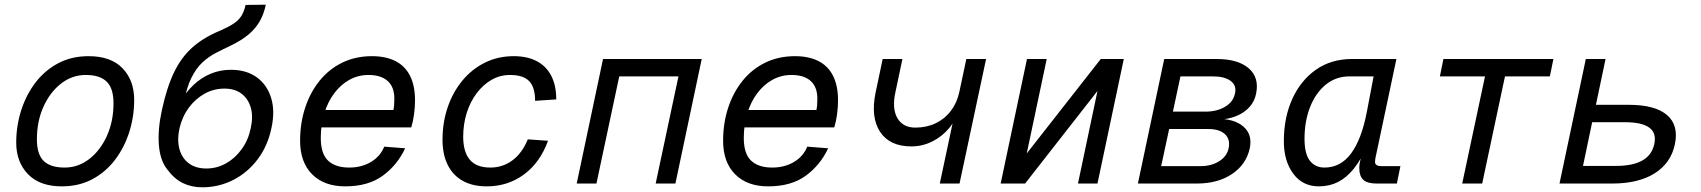

<svg xmlns="http://www.w3.org/2000/svg" viewBox="-20 -781 7240 817"><path d="M243 12Q149 12 99 -40Q49 -92 49 -174Q49 -245 70 -311Q91 -377 130.5 -429Q170 -481 227 -511.5Q284 -542 357 -542Q452 -542 501.5 -490.5Q551 -439 551 -356Q551 -285 530 -219Q509 -153 469.5 -101Q430 -49 373 -18.5Q316 12 243 12ZM255 -68Q313 -68 360 -104.5Q407 -141 435 -203Q463 -265 463 -342Q463 -405 434 -433.5Q405 -462 345 -462Q287 -462 240 -425.5Q193 -389 165 -327Q137 -265 137 -188Q137 -124 166 -96Q195 -68 255 -68Z M841 16Q795 16 758 -2Q721 -20 691 -61Q661 -99 656 -165Q651 -231 669 -313Q690 -410 721 -474Q752 -538 799 -579.5Q846 -621 913 -649Q950 -665 972.5 -679.5Q995 -694 1007 -713Q1019 -732 1025 -760L1111 -761Q1103 -722 1085.5 -691Q1068 -660 1038.5 -635Q1009 -610 964 -588Q930 -572 899 -556Q868 -540 841.5 -515.5Q815 -491 794.5 -450Q774 -409 762 -342L745 -344Q771 -389 804 -420Q837 -451 877 -467.5Q917 -484 962 -484Q1028 -484 1072 -452.5Q1116 -421 1133.5 -365Q1151 -309 1135 -236Q1119 -159 1075.5 -102Q1032 -45 971 -14.5Q910 16 841 16ZM858 -64Q903 -64 942 -86Q981 -108 1009 -147Q1037 -186 1047 -236Q1058 -286 1047 -323.5Q1036 -361 1007.5 -382.5Q979 -404 935 -404Q890 -404 851 -382.5Q812 -361 784 -323.5Q756 -286 744 -236Q733 -186 743.5 -147Q754 -108 783.5 -86Q813 -64 858 -64Z M1449 12Q1359 12 1308 -39.5Q1257 -91 1257 -182Q1257 -257 1278.5 -322.5Q1300 -388 1340 -437.5Q1380 -487 1436.5 -514.5Q1493 -542 1563 -542Q1622 -542 1663 -521Q1704 -500 1725 -458Q1746 -416 1746 -354Q1746 -326 1742 -295.5Q1738 -265 1730 -239H1335L1351 -313H1654Q1656 -322 1657 -333Q1658 -344 1658 -361Q1658 -411 1629.5 -436.5Q1601 -462 1548 -462Q1504 -462 1467 -441.5Q1430 -421 1402.5 -384.5Q1375 -348 1360 -299Q1345 -250 1345 -194Q1345 -127 1376 -97.5Q1407 -68 1466 -68Q1518 -68 1558 -91.5Q1598 -115 1615 -157L1704 -150Q1671 -79 1609 -33.5Q1547 12 1449 12Z M2051 12Q1991 12 1949 -11.5Q1907 -35 1885 -79.5Q1863 -124 1863 -186Q1863 -260 1885 -324.5Q1907 -389 1947.5 -438Q1988 -487 2043.5 -514.5Q2099 -542 2166 -542Q2225 -542 2265.5 -520Q2306 -498 2326.5 -457Q2347 -416 2347 -358L2257 -352Q2257 -409 2232 -435.5Q2207 -462 2150 -462Q2108 -462 2072 -441.5Q2036 -421 2008.5 -384.5Q1981 -348 1966 -300.5Q1951 -253 1951 -199Q1951 -135 1979 -101.5Q2007 -68 2067 -68Q2118 -68 2159.5 -98Q2201 -128 2226 -188L2312 -182Q2278 -89 2209.5 -38.5Q2141 12 2051 12Z M2434 0 2546 -530H2966L2854 0H2770L2867 -456H2615L2518 0Z M3249 12Q3159 12 3108 -39.5Q3057 -91 3057 -182Q3057 -257 3078.5 -322.5Q3100 -388 3140 -437.5Q3180 -487 3236.5 -514.5Q3293 -542 3363 -542Q3422 -542 3463 -521Q3504 -500 3525 -458Q3546 -416 3546 -354Q3546 -326 3542 -295.5Q3538 -265 3530 -239H3135L3151 -313H3454Q3456 -322 3457 -333Q3458 -344 3458 -361Q3458 -411 3429.5 -436.5Q3401 -462 3348 -462Q3304 -462 3267 -441.5Q3230 -421 3202.5 -384.5Q3175 -348 3160 -299Q3145 -250 3145 -194Q3145 -127 3176 -97.5Q3207 -68 3266 -68Q3318 -68 3358 -91.5Q3398 -115 3415 -157L3504 -150Q3471 -79 3409 -33.5Q3347 12 3249 12Z M3979 0 4040 -287 4058 -316Q4049 -272 4019 -236Q3989 -200 3947 -179Q3905 -158 3858 -158Q3766 -158 3725 -220Q3684 -282 3706 -388L3736 -530H3820L3790 -388Q3775 -319 3798.5 -278.5Q3822 -238 3875 -238Q3923 -238 3961.5 -256.5Q4000 -275 4026 -309Q4052 -343 4062 -389L4092 -530H4176L4063 0Z M4238 0 4350 -530H4434L4349 -128L4664 -530H4762L4650 0H4567L4650 -394L4342 0Z M4822 0 4934 -530H5156Q5248 -530 5293.5 -490.5Q5339 -451 5325 -383Q5315 -332 5269 -302Q5223 -272 5155 -272L5156 -276Q5233 -276 5271.5 -242Q5310 -208 5298 -150Q5283 -81 5222.5 -40.5Q5162 0 5073 0ZM4921 -74H5088Q5135 -74 5168 -95Q5201 -116 5208 -150Q5216 -188 5192.5 -210Q5169 -232 5122 -232H4955ZM4971 -306H5109Q5159 -306 5193.5 -327Q5228 -348 5235 -383Q5243 -417 5217 -436.5Q5191 -456 5141 -456H5003Z M5592 12Q5523 12 5483 -42Q5443 -96 5443 -180Q5443 -280 5478.5 -359Q5514 -438 5579 -484Q5644 -530 5734 -530H5922L5842 -152Q5838 -133 5834.5 -117Q5831 -101 5831 -92Q5831 -83 5838 -78.5Q5845 -74 5858 -74H5939L5924 0H5838Q5799 0 5781.5 -15.5Q5764 -31 5764 -68Q5764 -79 5767 -93Q5770 -107 5775 -123Q5780 -139 5786 -157H5796Q5771 -101 5740.5 -63Q5710 -25 5673.5 -6.5Q5637 12 5592 12ZM5616 -68Q5685 -68 5729.5 -128.5Q5774 -189 5796 -304L5825 -456H5723Q5664 -456 5621 -420.5Q5578 -385 5554.5 -325Q5531 -265 5531 -190Q5531 -127 5553.5 -97.5Q5576 -68 5616 -68Z M6202 0 6299 -456H6107L6122 -530H6590L6575 -456H6384L6287 0Z M6616 0 6728 -530H6812L6771 -335H6911Q7023 -335 7073.5 -291.5Q7124 -248 7107 -167Q7090 -87 7021 -43.5Q6952 0 6840 0ZM6716 -75H6856Q6928 -75 6968.5 -98Q7009 -121 7019 -167Q7030 -214 6998.5 -237.5Q6967 -261 6895 -261H6755Z"/></svg>

Font: Geist Mono
Style: Italic
Weight: 400
Italic angle: -12°
Monospace: yes
Designer: Basement.studio, Andrés Briganti, Mateo Zaragoza
Foundry: Basement.studio, Vercel, Andrés Briganti, Guido Ferreyra, Mateo Zaragoza
Version: Version 1.500